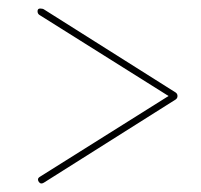

<svg xmlns="http://www.w3.org/2000/svg" viewBox="-20 -459 470 450"><path d="M83 -437 392 -242Q396 -239 396 -234Q396 -229 392 -226L83 -31Q80 -29 77 -29Q74 -29 71.5 -32Q69 -35 69 -38.5Q69 -42 74 -45L375 -234L74 -423Q68 -426 68 -432.5Q68 -439 74 -439Q80 -439 83 -437Z"/></svg>

Font: Flamenco Light
Style: Regular
Weight: 300
Designer: Luciano Vergara
Foundry: Luciano Vergara
Version: Version 1.003